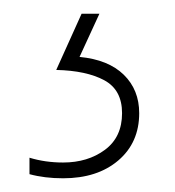

<svg xmlns="http://www.w3.org/2000/svg" viewBox="-20 -20 255 280"><path d="M183 145Q183 188 152.5 214Q122 240 72 240Q45 240 23 234V210Q46 217 72 217Q108 217 133 198.5Q158 180 158 145Q158 111 132 97Q106 83 62 82L99 0H125L96 63Q138 67 160.5 89Q183 111 183 145Z"/></svg>

Font: Noto Sans Telugu Condensed Thin
Style: Regular
Weight: 100
Width: 3
Designer: Jelle Bosma - Monotype Design Team
Foundry: Monotype Imaging Inc.
Version: Version 2.005; ttfautohint (v1.8.4.7-5d5b)